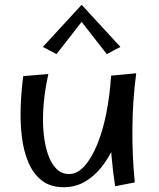

<svg xmlns="http://www.w3.org/2000/svg" viewBox="-20 -772 664 802"><path d="M246 10Q190 10 154 -18.5Q118 -47 98 -95Q78 -143 71 -203Q64 -263 66.5 -328Q69 -393 77 -454L182 -463Q167 -395 162 -333Q157 -271 162 -218.5Q167 -166 180.5 -127Q194 -88 216 -66.5Q238 -45 268 -45Q303 -45 333 -78.5Q363 -112 386.5 -169.5Q410 -227 424.5 -301Q439 -375 444 -456L504 -331Q501 -294 488.5 -248.5Q476 -203 455 -157.5Q434 -112 404 -74Q374 -36 334.5 -13Q295 10 246 10ZM461 6Q451 -60 446 -118.5Q441 -177 439.5 -231Q438 -285 439.5 -340.5Q441 -396 444 -456L549 -466Q534 -353 533 -237Q532 -121 543 -10ZM216 -546 159 -576 321 -752 333 -696ZM426 -546 309 -696 321 -752 483 -576Z"/></svg>

Font: Marhey Light Light
Style: Regular
Weight: 300
Version: Version 1.000